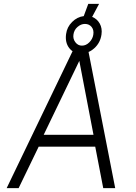

<svg xmlns="http://www.w3.org/2000/svg" viewBox="-20 -975 705 995"><path d="M493.5 -955 457.5 -887.5Q483 -877.5 496.8 -853Q510.5 -828.5 506 -796.5Q500 -753.5 469.2 -725.5Q438.5 -697.5 399 -697.5Q360.5 -697.5 338.5 -726.2Q316.5 -755 322.5 -798.5Q327 -834.5 353.5 -861Q380 -887.5 414 -891.5L437.5 -955ZM463.5 -795Q467.5 -819.5 454.8 -835.2Q442 -851 420 -851Q399.5 -851 381.5 -835.2Q363.5 -819.5 360.5 -795Q357.5 -773 370.8 -755.8Q384 -738.5 404.5 -738.5Q426 -738.5 443 -755.8Q460 -773 463.5 -795ZM14.5 0 362.5 -723H435.5L577 0H515L473.5 -215H180.5L76.5 0ZM206.5 -276.5H464.5L391 -659.5Z"/></svg>

Font: Public Sans Thin ExtraLight
Style: Italic
Weight: 250
Italic angle: -8°
Version: Version 2.001